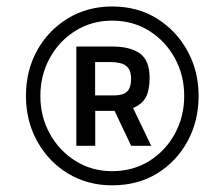

<svg xmlns="http://www.w3.org/2000/svg" viewBox="-20 -727 685 586"><path d="M322.2 -161.4Q246.8 -161.4 187.2 -197.7Q127.6 -234 93.4 -296.1Q59.2 -358.2 59.2 -434Q59.2 -511.2 93.2 -572.8Q127.2 -634.4 187 -670.8Q246.8 -707.2 322.2 -707.2Q400.6 -707.2 459.7 -670Q518.8 -632.8 552.5 -571Q586.2 -509.2 586.2 -434Q586.2 -358.2 552.5 -296.1Q518.8 -234 459.7 -197.7Q400.6 -161.4 322.2 -161.4ZM322.2 -204.6Q386 -204.6 435.7 -235.7Q485.4 -266.8 513.8 -319Q542.2 -371.2 542.2 -434Q542.2 -497.4 513.6 -549.6Q485 -601.8 435.3 -632.9Q385.6 -664 322.2 -664Q259.8 -664 210.1 -632.9Q160.4 -601.8 131.8 -549.6Q103.2 -497.4 103.2 -434Q103.2 -371.2 132 -319Q160.8 -266.8 210.5 -235.7Q260.2 -204.6 322.2 -204.6ZM213 -282V-585H323.2Q377 -585 406.8 -564Q436.6 -543 436.6 -489.6Q436.6 -453 425.7 -431.2Q414.7 -409.4 386.1 -397.4L441.4 -282H380.3L329.6 -388.7H270.7V-282ZM270.3 -435.8H329.4Q356 -435.8 368 -447.7Q380.1 -459.6 380.1 -486.8Q380.1 -514.3 365 -525.9Q350 -537.5 318.2 -537.5H270.3Z"/></svg>

Font: Titillium Web
Style: Bold
Weight: 700
Designer: Mohamed Gaber, Accademia di Belle Arti di Urbino
Foundry: Kief Type Foundry, Accademia di Belle Arti di Urbino
Version: Version 3.000